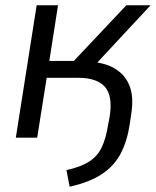

<svg xmlns="http://www.w3.org/2000/svg" viewBox="-20 -522 591 728"><path d="M244 186 232 123Q287 111 319 90Q351 69 366.5 35Q382 1 390 -49L396 -81Q408 -158 378 -192.5Q348 -227 276 -227H157L121 0H40L119 -502H200L167 -291H260L459 -502H551L349 -285Q423 -273 457.5 -223Q492 -173 477 -86L472 -51Q462 14 437.5 60.5Q413 107 366.5 138Q320 169 244 186Z"/></svg>

Font: Mulish
Style: Italic
Weight: 400
Italic angle: -9°
Designer: Vernon Adams
Foundry: Vernon Adams
Version: Version 3.603; ttfautohint (v1.8.3)